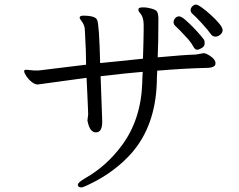

<svg xmlns="http://www.w3.org/2000/svg" viewBox="-20 -767 1040 834"><path d="M798 -596Q760 -638 740 -656Q734 -662 734 -671Q734 -680 741 -688Q748 -696 757.5 -696Q767 -696 783.5 -682Q800 -668 818.5 -649Q837 -630 850.5 -614Q864 -598 866.5 -594Q869 -590 869 -578Q869 -566 856.5 -558.5Q844 -551 835.5 -551Q827 -551 820 -564.5Q813 -578 798 -596ZM830 -530 864 -536H866Q877 -535 895.5 -522Q914 -509 916 -495V-491Q916 -472 874 -472Q784 -470 663 -460Q661 -424 661 -405Q654 -222 555 -106Q480 -19 363 36Q341 47 332.5 47Q324 47 321 43Q318 39 318 36Q318 25 352 6Q444 -47 509 -135Q593 -248 598 -409Q598 -425 600 -455Q537 -450 417 -436L424 -242V-238Q424 -192 397 -192Q374 -192 364 -226Q361 -239 360 -242V-245L363 -271Q363 -276 362 -298.5Q361 -321 359.5 -355.5Q358 -390 356 -429L144 -400Q131 -400 117 -411.5Q103 -423 94 -437Q85 -451 85 -457Q85 -463 88.5 -463.5Q92 -464 96 -464L126 -461H149L354 -486Q354 -543 349 -628L348 -645Q345 -661 335.5 -673.5Q326 -686 326 -690V-692Q329 -699 341 -699Q395 -699 402 -680Q411 -661 415 -493L601 -512Q602 -546 603 -580Q604 -614 604 -633V-661Q604 -694 586 -713Q581 -719 581 -725L582 -729Q584 -735 601.5 -735Q619 -735 638.5 -729.5Q658 -724 662.5 -716Q667 -708 668 -691V-674Q668 -588 665 -518Q783 -529 830 -530ZM898 -616Q884 -636 857 -665.5Q830 -695 819 -704Q808 -713 808 -722.5Q808 -732 815.5 -739.5Q823 -747 831 -747Q839 -747 857 -734Q875 -721 896 -702Q917 -683 932 -665Q947 -647 947 -636Q947 -625 937 -616.5Q927 -608 916 -608Q905 -608 898 -616Z"/></svg>

Font: LXGW WenKai Mono Lite
Style: Regular
Weight: 400
Monospace: yes
Designer: LXGW / Fontworks Inc.
Foundry: LXGW / Fontworks Inc.
Version: Version 1.520; June 14, 2025